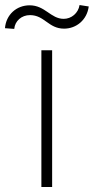

<svg xmlns="http://www.w3.org/2000/svg" viewBox="-66 -746 374 766"><path d="M99.1 0H142V-545.5H99.1ZM-9.2 -630.7C-6.4 -662.3 19.9 -685.7 53.6 -685.7C111.9 -685.7 127.1 -631.7 189.6 -631.7C238.6 -631.7 281.2 -666.5 288 -720.2L251.4 -725.9C246.4 -693.5 218.8 -670.8 188.2 -670.8C136.4 -670.8 114 -724.8 52.2 -724.8C-0.4 -724.8 -41.9 -687.1 -46.2 -633.5Z"/></svg>

Font: Karasuma Gothic
Style: Thin
Weight: 200
Designer: Rasmus Andersson / Ryoko Ishizuka
Foundry: rsms
Version: Version 1.00